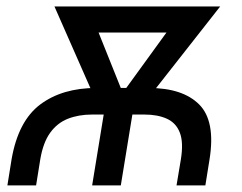

<svg xmlns="http://www.w3.org/2000/svg" viewBox="-20 -562 735 582"><path d="M2.4 0 15.1 -79.1Q35.2 -195.3 102.1 -245.4Q168.9 -295.4 272.5 -295.4H430.7Q533.7 -295.4 583.7 -245.4Q633.8 -195.3 615.2 -79.1L602.5 0H515.1L528.3 -79.1Q536.6 -130.4 525.1 -159.9Q513.7 -189.5 485.8 -202.1Q458 -214.8 417.5 -214.8H259.3Q218.3 -214.8 186 -202.1Q153.8 -189.5 132.3 -159.9Q110.8 -130.4 102.1 -79.1L89.4 0ZM259.3 0 305.2 -281.2H392.1L346.2 0ZM287.1 -219.7 145 -542.5H247.1L369.6 -236.8L356.4 -219.7ZM327.1 -219.7 322.3 -239.7 542 -542.5H647.5L394 -219.7ZM210 -463.4 222.7 -542.5H585.9L572.8 -463.4Z"/></svg>

Font: Inter 16pt
Style: Italic
Weight: 400
Italic angle: -9.3988°
Version: Version 4.001;git-66647c0bb